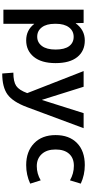

<svg xmlns="http://www.w3.org/2000/svg" viewBox="464 -1034 801 1769"><g transform="rotate(90 864.5 -149.5)"><path d="M69.3 219.7V-519.5H191.4L193.4 -447.3H195.3Q255.9 -530.3 353 -530.3Q450.2 -530.3 505.9 -460.9Q561.5 -391.6 561.5 -261.2Q561.5 -130.9 503.9 -60.5Q446.3 9.8 352.1 9.8Q257.8 9.8 201.2 -63.5H199.2V219.7ZM199.2 -254.9Q199.2 -176.8 231.9 -134.3Q264.6 -91.8 317.9 -91.8Q371.1 -91.8 403.8 -135.3Q436.5 -178.7 436.5 -261.2Q436.5 -343.8 405.3 -385.7Q374 -427.7 319.3 -427.7Q264.6 -427.7 231.9 -384.3Q199.2 -340.8 199.2 -264.6Z M634.8 -519.5H779.3L899.4 -136.7H901.4L1022.5 -519.5H1161.1L966.8 2.9Q918 132.8 850.6 181.6Q783.2 230.5 657.2 230.5L649.4 127.9Q732.4 127.9 771.5 101.6Q810.5 75.2 837.9 0Z M1501 -530.3Q1591.8 -530.3 1671.9 -493.2L1641.6 -393.6Q1579.1 -429.7 1507.8 -429.7Q1436.5 -429.7 1397 -385.7Q1357.4 -341.8 1357.4 -260.7Q1357.4 -179.7 1399.4 -133.8Q1441.4 -87.9 1510.7 -87.9Q1580.1 -87.9 1641.6 -124L1671.9 -27.3Q1591.8 9.8 1501 9.8Q1376 9.8 1300.3 -63Q1224.6 -135.7 1224.6 -261.2Q1224.6 -386.7 1297.9 -458.5Q1371.1 -530.3 1501 -530.3Z"/></g></svg>

Font: GenEi M Gothic v2 Bold
Style: Regular
Weight: 700
Version: Version 2.0